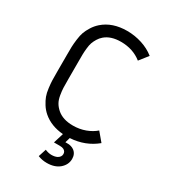

<svg xmlns="http://www.w3.org/2000/svg" viewBox="-207 -776 950 1069"><g transform="rotate(30 268.5 -241.5)"><path d="M227.1 127.9Q249.5 137.2 268.1 137.2Q289.1 137.2 304.2 129.9Q324.2 118.7 324.2 100.1Q324.2 82.5 308.1 74.2Q299.3 69.8 283.2 69.8H246.1L266.1 4.9Q188 -1.5 137.2 -44.9Q116.2 -63 102.1 -85.7Q87.9 -108.4 80.6 -127.9Q73.2 -147.5 69.6 -177.2Q65.9 -207 65.4 -225.6Q64.9 -244.1 64.9 -278.8V-387.2Q64.9 -421.4 65.4 -439.7Q65.9 -458 69.6 -487.8Q73.2 -517.6 80.3 -537.1Q87.4 -556.6 101.6 -579.3Q115.7 -602.1 136.2 -620.1Q195.3 -671.9 290 -671.9Q337.9 -671.9 384.3 -657.2Q430.7 -642.6 466.8 -613.8L422.9 -558.1Q367.7 -602.1 290 -602.1Q225.6 -602.1 188 -569.8Q173.8 -557.6 164.3 -541.7Q154.8 -525.9 149.7 -511.7Q144.5 -497.6 142.1 -473.6Q139.6 -449.7 139.4 -434.3Q139.2 -418.9 139.2 -387.2V-278.8Q139.2 -238.8 139.9 -219.7Q140.6 -200.7 145 -174.3Q149.4 -147.9 159.7 -130.1Q169.9 -112.3 187 -97.2Q224.6 -64 290 -64Q332 -64 368.9 -77.6Q405.8 -91.3 431.2 -113.8L477.1 -59.1Q407.2 -1 310.1 4.9L300.8 37.1Q314.9 37.1 321.3 37.4Q327.6 37.6 337.9 40.5Q348.1 43.5 356.9 49.8Q379.9 66.9 379.9 99.1Q379.9 136.2 349.1 163.1Q318.4 189 268.1 189Q237.3 189 210.9 178.2Z"/></g></svg>

Font: Gidolinya
Style: Regular
Weight: 400
Version: Version 1.0.3